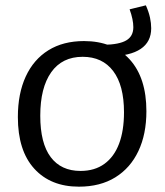

<svg xmlns="http://www.w3.org/2000/svg" viewBox="-20 -691 617 720"><path d="M276 9Q170 9 108.5 -58.5Q47 -126 47 -252Q47 -340 76.5 -404Q106 -468 161.5 -502.5Q217 -537 295 -537Q404 -537 466.5 -468Q529 -399 529 -274Q529 -188 499 -124.5Q469 -61 412.5 -26Q356 9 276 9ZM282 -50Q335 -50 371.5 -76.5Q408 -103 426.5 -152Q445 -201 445 -270Q445 -371 404.5 -424.5Q364 -478 290 -478Q213 -478 172 -420Q131 -362 131 -257Q131 -154 170 -102Q209 -50 282 -50ZM392 -480 370 -523Q427 -524 453.5 -539.5Q480 -555 480 -589Q480 -603 476.5 -620Q473 -637 466 -656L527 -671Q538 -646 542.5 -625Q547 -604 547 -585Q547 -534 507.5 -507.5Q468 -481 392 -480Z"/></svg>

Font: Bitter Thin
Style: Regular
Weight: 400
Version: Version 3.021